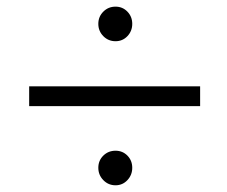

<svg xmlns="http://www.w3.org/2000/svg" viewBox="-20 -657 677 572"><path d="M66.9 -399.9H576.2V-340.8H66.9ZM324.2 -208Q345.2 -208 359.6 -193.4Q374 -178.7 374 -157.2Q374 -135.7 359.6 -120.4Q345.2 -105 324.2 -105Q302.7 -105 287.8 -120.4Q272.9 -135.7 272.9 -157.2Q272.9 -178.7 287.8 -193.4Q302.7 -208 324.2 -208ZM324.2 -637.2Q345.2 -637.2 359.6 -622.3Q374 -607.4 374 -585.9Q374 -564.5 359.6 -549.3Q345.2 -534.2 324.2 -534.2Q302.7 -534.2 287.8 -549.3Q272.9 -564.5 272.9 -585.9Q272.9 -607.4 287.8 -622.3Q302.7 -637.2 324.2 -637.2Z"/></svg>

Font: PoppinsZ Light
Style: Regular
Weight: 300
Designer: Ninad Kale (Devanagari), Jonny Pinhorn (Latin)
Foundry: Indian Type Foundry
Version: Version 3.002;FEAKit 1.0